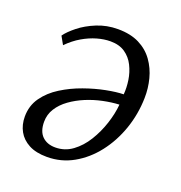

<svg xmlns="http://www.w3.org/2000/svg" viewBox="-109 -659 724 767"><g transform="rotate(20 253.0 -275.5)"><path d="M61 -462.5Q75 -482.5 104.8 -506.2Q134.5 -530 176 -547Q217.5 -564 265 -564Q318.5 -564 355.8 -545.2Q393 -526.5 416 -494.2Q439 -462 449.2 -422.5Q459.5 -383 458.5 -341.5Q457 -272 434.8 -208.2Q412.5 -144.5 373.8 -94.8Q335 -45 283.5 -16Q232 13 171.5 13Q125 13 94.5 -3.2Q64 -19.5 49 -46.8Q34 -74 34 -108.5Q34 -155 59.2 -190.5Q84.5 -226 125 -251.2Q165.5 -276.5 211.8 -293Q258 -309.5 301.5 -318Q345 -326.5 375 -327Q377.5 -356 372.8 -387.5Q368 -419 354.2 -446.5Q340.5 -474 315.8 -491Q291 -508 253.5 -508Q226.5 -508 196.8 -499.5Q167 -491 137 -473.5Q107 -456 80 -428.5ZM190 -34Q230.5 -34 262.8 -57.8Q295 -81.5 318.2 -119.2Q341.5 -157 355.5 -200Q369.5 -243 373 -282.5Q341 -281 305 -273.5Q269 -266 235.2 -252Q201.5 -238 173.8 -218Q146 -198 129.8 -172.2Q113.5 -146.5 113.5 -115.5Q113.5 -75 134.2 -54.5Q155 -34 190 -34Z"/></g></svg>

Font: Merriweather 20pt Light
Style: Italic
Weight: 300
Italic angle: -7.8°
Version: Version 2.101